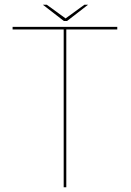

<svg xmlns="http://www.w3.org/2000/svg" viewBox="-20 -788 552 808"><path d="M248 0H259V-664H473.5V-675H33V-664H248ZM249 -699.5H262L350.5 -768H335L256 -710.5L177 -768H160.5Z"/></svg>

Font: Anybody Thin Thin
Style: Regular
Weight: 250
Version: Version 1.113;gftools[0.9.25]